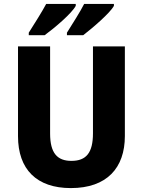

<svg xmlns="http://www.w3.org/2000/svg" viewBox="-20 -951 730 981"><path d="M562 -921V-931H410C391 -893 352 -832 322 -784V-771H405C453 -808 542 -884 562 -921ZM367 -921V-931H216C196 -893 158 -833 127 -784V-771H208C260 -809 347 -883 367 -921ZM618 -256V-714H455V-270C455 -171 421 -129 345 -129C273 -129 236 -168 236 -269V-714H72V-255C72 -86 167 10 342 10C526 10 618 -93 618 -256Z"/></svg>

Font: Noto Sans Arabic UI SmCn XBd
Style: Regular
Weight: 800
Width: 4
Designer: Monotype Design Team, Nadine Chahine and Nizar Qandah
Foundry: Monotype Imaging Inc.
Version: Version 2.010